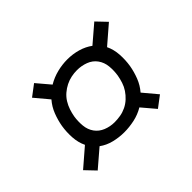

<svg xmlns="http://www.w3.org/2000/svg" viewBox="-99 -739 798 798"><g transform="rotate(-45 300.0 -340.0)"><path d="M86 -116 44 -160 124 -229Q111 -256 109 -288.5Q107 -321 112 -352Q117 -381 128 -409.5Q139 -438 159 -461L107 -523L156 -560L206 -501Q233 -517 263 -524.5Q293 -532 323 -532Q355 -532 384.5 -523.5Q414 -515 437 -498L514 -564L556 -520L476 -451Q489 -424 491 -391.5Q493 -359 488 -328Q483 -299 472 -270.5Q461 -242 441 -219L493 -157L444 -120L394 -179Q367 -163 336.5 -156.5Q306 -150 277 -150Q246 -150 216 -157.5Q186 -165 163 -182ZM278 -208Q295 -208 312.5 -211Q330 -214 346.5 -222Q363 -230 376.5 -242.5Q390 -255 400 -270Q410 -285 415.5 -302Q421 -319 424 -336Q428 -362 425.5 -388Q423 -414 408.5 -434Q394 -454 370 -463Q346 -472 320 -472Q303 -472 286 -468.5Q269 -465 253 -457Q237 -449 223 -437Q209 -425 199.5 -409.5Q190 -394 184.5 -377.5Q179 -361 176 -344Q172 -318 174.5 -292Q177 -266 191 -246.5Q205 -227 228.5 -217.5Q252 -208 278 -208Z"/></g></svg>

Font: Iosevka Curly Slab LtEx
Style: Italic
Weight: 300
Width: 7
Italic angle: -9°
Monospace: yes
Designer: Belleve Invis
Foundry: Belleve Invis
Version: Version 11.1.0; ttfautohint (v1.8.3)